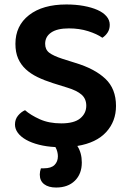

<svg xmlns="http://www.w3.org/2000/svg" viewBox="-20 -643 577 859"><path d="M254 -91Q312 -91 339 -113.5Q366 -136 366 -170Q366 -201 345 -219.5Q324 -238 281 -251L217 -271Q179 -283 148 -298Q117 -313 95 -333.5Q73 -354 61 -381.5Q49 -409 49 -447Q49 -528 110 -575.5Q171 -623 277 -623Q319 -623 354.5 -616.5Q390 -610 416 -598.5Q442 -587 456.5 -570Q471 -553 471 -532Q471 -512 461.5 -497.5Q452 -483 438 -474Q414 -491 374.5 -503.5Q335 -516 288 -516Q236 -516 209 -497.5Q182 -479 182 -447Q182 -421 200.5 -407Q219 -393 259 -380L316 -362Q403 -336 451 -291Q499 -246 499 -169Q499 -100 455 -52Q411 -4 326 10Q346 41 346 84Q346 135 315 165.5Q284 196 231 196Q197 196 177.5 181Q158 166 158 138Q158 125 163 110H176Q209 110 224 95Q239 80 239 56Q239 47 236.5 36.5Q234 26 228 15Q188 13 154.5 4.5Q121 -4 97 -17.5Q73 -31 60 -48.5Q47 -66 47 -86Q47 -109 60.5 -125.5Q74 -142 92 -150Q117 -128 158 -109.5Q199 -91 254 -91Z"/></svg>

Font: Baloo Bhai 2 SemiBold
Style: Regular
Weight: 600
Designer: Supriya Tembe, Noopur Datye and Ek Type
Foundry: Ek Type
Version: Version 1.640;PS 1.000;hotconv 16.6.51;makeotf.lib2.5.65220;